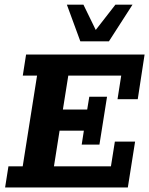

<svg xmlns="http://www.w3.org/2000/svg" viewBox="-20 -822 654 842"><path d="M2.4 0 17 -92.6H79.6L142.5 -490.4H79.9L94.4 -583H614.1L584.1 -387.1H495.4L511.6 -490.4H279.5L255.8 -341.7H362.4L371.6 -397.8H449.4L416.1 -188H338.3L347.8 -249.1H241.3L216.6 -92.6H466.5L483.7 -200.9H572.4L540.6 0ZM332.3 -640.8 273.3 -801.5H345.9L399.9 -690.7L486.1 -801.5H561.1L457.7 -640.8Z"/></svg>

Font: Rokkitt SemiBold
Style: Italic
Weight: 600
Italic angle: -9°
Designer: Vernon Adams
Foundry: Vernon Adams
Version: Version 3.103